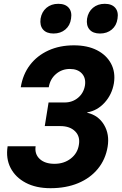

<svg xmlns="http://www.w3.org/2000/svg" viewBox="-20 -978 640 1008"><path d="M245 10Q169 10 115 -18.5Q61 -47 35.5 -96.5Q10 -146 20 -210H167Q161 -169 188.5 -143.5Q216 -118 266 -118Q316 -118 351.5 -145.5Q387 -173 394 -217Q402 -261 374.5 -288.5Q347 -316 297 -316H215L235 -440H319Q360 -440 389.5 -464.5Q419 -489 426 -529Q432 -568 410 -592Q388 -616 347 -616Q305 -616 274 -589.5Q243 -563 236 -520H89Q100 -588 137.5 -637Q175 -686 234 -713Q293 -740 368 -740Q439 -740 489 -714.5Q539 -689 563 -644Q587 -599 578 -541Q568 -482 529.5 -439.5Q491 -397 438 -388V-386Q496 -373 526 -323Q556 -273 545 -207Q534 -141 494 -92Q454 -43 390.5 -16.5Q327 10 245 10ZM505 -802Q468 -802 450 -823Q432 -844 437 -880Q443 -916 468 -937Q493 -958 530 -958Q567 -958 585 -937Q603 -916 597 -880Q592 -844 567 -823Q542 -802 505 -802ZM261 -802Q224 -802 206 -823Q188 -844 193 -880Q199 -916 224 -937Q249 -958 286 -958Q323 -958 341 -937Q359 -916 353 -880Q348 -844 323 -823Q298 -802 261 -802Z"/></svg>

Font: JetBrains Mono ExtraBold
Style: Italic
Weight: 800
Italic angle: -9°
Monospace: yes
Designer: Philipp Nurullin, Konstantin Bulenkov
Foundry: JetBrains
Version: Version 2.305; ttfautohint (v1.8.4.7-5d5b)